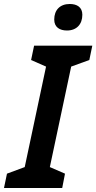

<svg xmlns="http://www.w3.org/2000/svg" viewBox="-46 -943 483 963"><path d="M290 -790C338 -790 367 -821 367 -869C367 -907 340 -923 304 -923C255 -923 226 -893 226 -845C226 -806 254 -790 290 -790ZM-26 0H266L280 -72L204 -105L311 -609L402 -642L417 -714H125L110 -642L185 -609L78 -105L-11 -72Z"/></svg>

Font: Noto Sans SemiBold
Style: Italic
Weight: 600
Italic angle: -12°
Designer: Monotype Design Team
Foundry: Monotype Imaging Inc.
Version: Version 2.013